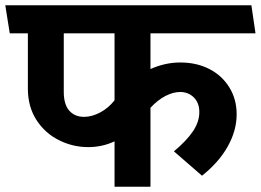

<svg xmlns="http://www.w3.org/2000/svg" viewBox="-46 -711 993 731"><path d="M855 -275.9Q855 -213.9 821 -153.3Q787.1 -92.8 723.1 -42L616.2 -134.8Q664.1 -174.8 688.5 -210.9Q712.9 -247.1 712.9 -284.2Q712.9 -319.3 691.9 -340.1Q670.9 -360.8 640.1 -360.8Q613.3 -360.8 583.7 -345.5Q554.2 -330.1 526.9 -300.8V0H390.1V-172.9Q343.3 -150.9 290 -150.9Q231 -150.9 178 -177.5Q125 -204.1 92.5 -254.6Q60.1 -305.2 60.1 -374V-584H-8.8L-25.9 -690.9H911.1L926.8 -584H526.9V-448.2Q583 -473.1 640.1 -473.1Q703.1 -473.1 751.5 -448Q799.8 -422.9 827.4 -377.9Q855 -333 855 -275.9ZM390.1 -329.1V-584H196.8V-361.8Q196.8 -313 217.8 -289.6Q238.8 -266.1 273.9 -266.1Q304.2 -266.1 335.7 -283Q367.2 -299.8 390.1 -329.1Z"/></svg>

Font: Kadwa
Style: Bold
Weight: 700
Designer: Sol Matas
Foundry: Sol Matas
Version: Version 1.001;PS 001.000;hotconv 1.0.70;makeotf.lib2.5.58329